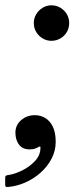

<svg xmlns="http://www.w3.org/2000/svg" viewBox="-71 -566 306 741"><path d="M59.5 -477Q59.5 -458 68.8 -442.5Q78 -427 93.5 -417.8Q109 -408.5 127.5 -408.5Q146.5 -408.5 162.2 -417.8Q178 -427 187 -442.5Q196 -458 196 -477Q196 -496 187 -511.2Q178 -526.5 162.2 -536Q146.5 -545.5 127.5 -545.5Q109 -545.5 93.5 -536Q78 -526.5 68.8 -511.2Q59.5 -496 59.5 -477ZM-11.5 -54Q-11.5 -26.5 2.2 -8Q16 10.5 43 10.5Q53 10.5 60.2 8.8Q67.5 7 73.5 3.5Q78.5 0.5 82.2 -0.5Q86 -1.5 85 5.5Q85 33 64 55.5Q43 78 14.2 92Q-14.5 106 -38.5 109.5Q-44 110 -47.5 111.8Q-51 113.5 -51 120.5V146.5Q-51 154 -48 155Q-45 156 -38.5 155.5Q-5.5 152.5 26.8 138.2Q59 124 85.5 100.5Q112 77 128 46.5Q144 16 144 -19Q144 -54 133 -76.8Q122 -99.5 103.8 -110.5Q85.5 -121.5 64 -121.5Q32.5 -121.5 10.5 -102.2Q-11.5 -83 -11.5 -54Z"/></svg>

Font: Besley Medium
Style: Italic
Weight: 500
Italic angle: -13°
Designer: Owen Earl
Foundry: indestructible type*
Version: Version 2.001